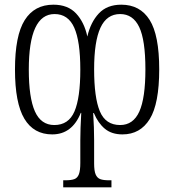

<svg xmlns="http://www.w3.org/2000/svg" viewBox="-20 -565 745 820"><path d="M250 205H258Q284 205 297.5 200Q311 195 317 179Q323 163 323 131V34Q323 -13 327 -83H325Q288 9 203 9Q124 9 84 -58Q44 -125 44 -268Q44 -413 85.5 -479Q127 -545 208 -545Q270 -545 305 -507.5Q340 -470 353 -409Q367 -470 402 -507.5Q437 -545 498 -545Q578 -545 619 -480Q660 -415 660 -269Q660 -122 619.5 -56.5Q579 9 503 9Q457 9 428 -15Q399 -39 381 -82H378Q382 -18 382 33V133Q382 165 388.5 180Q395 195 408 200Q421 205 447 205H456V235H250ZM323 -268Q323 -389 297 -447Q271 -505 213 -505Q103 -505 103 -268Q103 -148 129 -89.5Q155 -31 212 -31Q273 -31 298 -89Q323 -147 323 -268ZM601 -269Q601 -394 574.5 -449.5Q548 -505 493 -505Q436 -505 409 -446.5Q382 -388 382 -269Q382 -148 406.5 -89.5Q431 -31 493 -31Q549 -31 575 -88.5Q601 -146 601 -269Z"/></svg>

Font: Noto Serif CondLight
Style: Regular
Weight: 300
Width: 3
Designer: Monotype Design Team
Foundry: Monotype Imaging Inc.
Version: Version 1.001